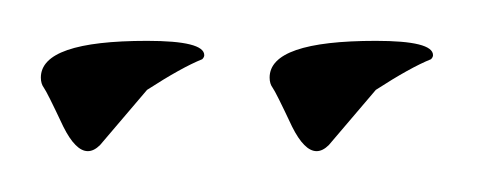

<svg xmlns="http://www.w3.org/2000/svg" viewBox="-20 -427 239 94"><path d="M135 -353Q129 -353 123 -365Q115 -382 113.5 -384Q112 -386 112 -389Q112 -407 164 -407Q192 -407 192 -400Q192 -399 191 -398Q181 -394 164 -383L141 -356Q138 -353 135 -353ZM23 -353Q17 -353 11 -365Q3 -382 1.5 -384Q0 -386 0 -389Q0 -407 52 -407Q80 -407 80 -400Q80 -399 79 -398Q69 -394 52 -383L29 -356Q26 -353 23 -353Z"/></svg>

Font: Ephesis
Style: Regular
Weight: 400
Designer: Robert E. Leuschke
Foundry: Robert E. Leuschke
Version: Version 1.010; ttfautohint (v1.8.3)